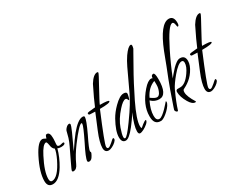

<svg xmlns="http://www.w3.org/2000/svg" viewBox="-76 -1009 1786 1420"><g transform="rotate(-30 816.5 -299.0)"><path d="M58 16Q13 16 13 -36Q13 -111 69 -221Q116 -313 154 -313Q162 -313 172 -307L183 -301L185 -305Q186 -313 194 -327Q200 -329 203 -329Q228 -329 228 -282Q228 -277 228 -269.5Q228 -262 227 -252Q226 -242 225.5 -234.5Q225 -227 225 -222Q225 -208 246 -208Q250 -208 259 -211Q268 -214 273 -214Q282 -214 282 -208Q282 -192 247 -192Q226 -192 218 -199Q200 -132 162 -68Q111 16 58 16ZM64 -8Q115 -8 172 -124Q198 -178 200 -206Q182 -216 178 -249Q173 -278 166 -278Q139 -278 101 -203Q46 -97 46 -35Q46 -8 64 -8Z M237 9Q227 9 227 0Q227 -7 254 -62L303 -164Q319 -197 327 -223.5Q335 -250 339 -269Q341 -283 355 -297.5Q369 -312 382 -312Q391 -312 391 -301Q391 -286 311 -117Q364 -197 392 -231Q455 -307 495 -307Q510 -307 510 -297Q510 -272 463 -173Q415 -76 415 -58Q415 -55 417 -53Q419 -51 419 -48Q419 -42 409.5 -25Q400 -8 394 -3Q384 5 375 5Q361 5 361 -6Q361 -31 415 -137Q468 -245 468 -263Q468 -270 464 -270Q443 -270 356 -154Q332 -122 313 -90.5Q294 -59 280 -28Q264 9 237 9Z M541 6Q507 6 507 -34Q507 -55 515.5 -87.5Q524 -120 542 -163L596 -293Q592 -293 587 -293.5Q582 -294 574 -294L552 -295Q541 -295 541 -308Q541 -314 558 -316L580 -318Q590 -319 597.5 -320Q605 -321 610 -321Q621 -348 639.5 -388Q658 -428 684 -480Q720 -538 752 -538Q760 -538 760 -531Q760 -524 711 -436Q685 -388 669.5 -359Q654 -330 650 -319Q725 -319 725 -308Q725 -293 636 -293Q535 -53 535 -28Q535 -12 547 -12Q557 -12 583 -35Q606 -57 611 -57Q617 -57 617 -48Q617 -38 603 -25Q589 -12 571 -3Q553 6 541 6Z M804 12Q790 12 790 -12Q790 -57 830 -153Q816 -128 799.5 -105Q783 -82 766 -60Q714 6 686 6Q652 6 652 -41Q652 -92 698 -175Q721 -216 760 -255Q810 -305 843 -305Q869 -305 869 -289Q869 -283 864 -263Q860 -242 854 -242Q852 -242 848 -252Q844 -262 835 -262Q813 -262 774 -218Q719 -157 698 -96Q681 -47 681 -27Q681 -12 690 -12Q706 -12 769 -100Q793 -133 811 -160Q829 -187 842 -208Q853 -227 863.5 -245.5Q874 -264 883 -283L967 -462Q986 -502 1009 -536Q1047 -590 1069 -590Q1077 -590 1077 -578Q1077 -571 1073 -556Q1072 -555 1057 -528Q1042 -501 1012 -448Q977 -387 947 -329.5Q917 -272 891 -219Q828 -89 828 -35Q828 -25 831 -17Q831 -16 832 -16Q834 -16 856 -35Q879 -53 887 -53Q889 -53 890 -52V-50Q890 -38 873.5 -23.5Q857 -9 837 1.5Q817 12 804 12Z M980 10Q926 10 926 -59V-64Q926 -159 1008 -253Q1047 -298 1075 -298Q1083 -298 1087 -294Q1086 -321 1107 -321Q1121 -321 1121 -267Q1121 -135 1054 -135Q1014 -135 985 -164Q954 -101 954 -50Q954 -9 981 -9Q993 -9 1010.5 -22.5Q1028 -36 1045 -53.5Q1062 -71 1073.5 -84.5Q1085 -98 1085 -98Q1089 -98 1089 -92Q1089 -80 1078 -63.5Q1067 -47 1050.5 -31Q1034 -15 1017 -3.5Q1000 8 988 10ZM1046 -156Q1066 -156 1078 -188Q1088 -212 1088 -238V-254Q1088 -265 1087.5 -269.5Q1087 -274 1087 -271Q1027 -249 995 -181Q1029 -156 1046 -156Z M1272 18Q1246 18 1222 -23Q1192 -74 1192 -116Q1192 -131 1205 -134H1231Q1274 -134 1319 -199Q1350 -243 1350 -275Q1350 -296 1334 -296Q1305 -296 1252 -233Q1206 -178 1189 -143Q1148 -55 1129 8V6Q1128 10 1124 10Q1118 10 1112.5 3Q1107 -4 1107 -11L1114 -33Q1130 -82 1156 -154Q1182 -226 1220 -320Q1227 -338 1237 -365Q1247 -392 1261 -428Q1336 -616 1409 -616Q1451 -616 1451 -559Q1451 -532 1439 -532Q1435 -532 1432 -554Q1428 -576 1416 -576Q1383 -576 1305 -420Q1254 -318 1215 -219Q1224 -230 1238 -247Q1252 -264 1268.5 -281Q1285 -298 1302.5 -310Q1320 -322 1335 -322Q1378 -322 1378 -275Q1378 -238 1348 -194Q1322 -156 1286 -132Q1281 -128 1271 -122.5Q1261 -117 1246 -109Q1238 -104 1238 -86Q1238 -51 1278 13Q1278 18 1272 18Z M1414 6Q1380 6 1380 -34Q1380 -55 1388.5 -87.5Q1397 -120 1415 -163L1469 -293Q1465 -293 1460 -293.5Q1455 -294 1447 -294L1425 -295Q1414 -295 1414 -308Q1414 -314 1431 -316L1453 -318Q1463 -319 1470.5 -320Q1478 -321 1483 -321Q1494 -348 1512.5 -388Q1531 -428 1557 -480Q1593 -538 1625 -538Q1633 -538 1633 -531Q1633 -524 1584 -436Q1558 -388 1542.5 -359Q1527 -330 1523 -319Q1598 -319 1598 -308Q1598 -293 1509 -293Q1408 -53 1408 -28Q1408 -12 1420 -12Q1430 -12 1456 -35Q1479 -57 1484 -57Q1490 -57 1490 -48Q1490 -38 1476 -25Q1462 -12 1444 -3Q1426 6 1414 6Z"/></g></svg>

Font: Petemoss
Style: Regular
Weight: 400
Designer: Robert E. Leuschke
Foundry: Robert E. Leuschke
Version: Version 1.010; ttfautohint (v1.8.3)